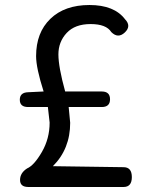

<svg xmlns="http://www.w3.org/2000/svg" viewBox="-20 -746 595 766"><path d="M93 0Q60 0 60 -28Q60 -56 88 -74Q116 -86 147 -139.5Q178 -193 178 -257L171 -319H92Q59 -319 59 -348Q59 -377 92 -378L154 -381Q124 -475 124 -522Q124 -616 181 -671Q238 -726 337 -726Q436 -726 479 -669Q505 -642 478 -616.5Q451 -591 424 -618Q404 -650 341.5 -650Q279 -650 246 -614.5Q213 -579 213 -529Q213 -479 240 -381H386Q419 -381 419 -350Q419 -319 386 -319H254L260 -256Q260 -152 191 -83L473 -79Q506 -79 506 -39.5Q506 0 473 0Z"/></svg>

Font: Raw Maruko Gothic CJK TC
Style: Regular
Weight: 400
Version: Version 1.001